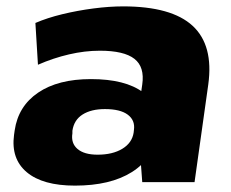

<svg xmlns="http://www.w3.org/2000/svg" viewBox="-20 -571 723 602"><path d="M411 -203 426 -306Q434 -361 401.5 -386.5Q369 -412 293 -412Q246 -412 196.5 -400.5Q147 -389 99 -368L91 -499Q128 -515 175.5 -526.5Q223 -538 273 -544.5Q323 -551 366 -551Q518 -551 584 -490Q650 -429 633 -306L590 0H426ZM215 11Q114 11 64 -31Q14 -73 24 -148L26 -162Q37 -238 99.5 -280.5Q162 -323 265 -323Q373 -323 428.5 -281.5Q484 -240 473 -165L471 -150Q461 -74 393.5 -31.5Q326 11 215 11ZM286 -86Q333 -86 363.5 -104.5Q394 -123 399 -155L400 -164Q404 -194 380.5 -211.5Q357 -229 309 -229Q266 -229 239 -212Q212 -195 207 -161V-153Q202 -122 223 -104Q244 -86 286 -86Z"/></svg>

Font: Pathway Extreme 28pt ExtraBold
Style: Italic
Weight: 800
Italic angle: -8°
Designer: Eduardo Rodriguez Tunni
Foundry: Eduardo Rodriguez Tunni
Version: Version 1.001;gftools[0.9.26]